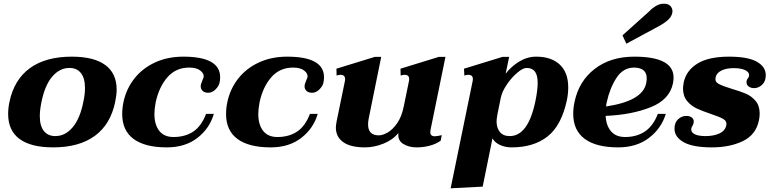

<svg xmlns="http://www.w3.org/2000/svg" viewBox="-20 -786 4157 1037"><path d="M24 -170Q24 -203 31 -235Q56 -356 141.5 -418Q227 -480 368 -480Q487 -480 548.5 -435Q610 -390 610 -302Q610 -273 602 -235Q577 -114 492 -52Q407 10 267 10Q147 10 85.5 -35.5Q24 -81 24 -170ZM430 -235Q439 -277 439 -310Q439 -364 417 -391.5Q395 -419 355 -419Q302 -419 262 -372Q222 -325 204 -235Q195 -192 195 -159Q195 -106 217 -78.5Q239 -51 279 -51Q332 -51 372 -98Q412 -145 430 -235Z M640 -170Q640 -203 647 -235Q662 -306 705.5 -361.5Q749 -417 817 -448.5Q885 -480 970 -480Q1169 -480 1169 -369Q1169 -355 1166 -340Q1162 -321 1144 -303Q1126 -285 1105 -285Q1085 -285 1074.5 -295Q1064 -305 1064 -320Q1064 -331 1072 -349Q1077 -360 1080 -369Q1083 -388 1062.5 -404.5Q1042 -421 1002 -421Q930 -421 884.5 -369Q839 -317 821 -234Q814 -196 814 -171Q814 -113 840 -79.5Q866 -46 917 -46Q980 -46 1024 -75.5Q1068 -105 1093 -171H1135Q1112 -92 1046 -41Q980 10 881 10Q763 10 701.5 -35.5Q640 -81 640 -170Z M1201 -170Q1201 -203 1208 -235Q1223 -306 1266.5 -361.5Q1310 -417 1378 -448.5Q1446 -480 1531 -480Q1730 -480 1730 -369Q1730 -355 1727 -340Q1723 -321 1705 -303Q1687 -285 1666 -285Q1646 -285 1635.5 -295Q1625 -305 1625 -320Q1625 -331 1633 -349Q1638 -360 1641 -369Q1644 -388 1623.5 -404.5Q1603 -421 1563 -421Q1491 -421 1445.5 -369Q1400 -317 1382 -234Q1375 -196 1375 -171Q1375 -113 1401 -79.5Q1427 -46 1478 -46Q1541 -46 1585 -75.5Q1629 -105 1654 -171H1696Q1673 -92 1607 -41Q1541 10 1442 10Q1324 10 1262.5 -35.5Q1201 -81 1201 -170Z M2304 -73Q2304 -50 2328 -50Q2340 -50 2366 -56L2360 -26Q2335 -8 2300.5 1Q2266 10 2230 10Q2188 10 2157.5 -9Q2127 -28 2132 -68Q2101 -30 2050.5 -10Q2000 10 1952 10Q1873 10 1833.5 -18.5Q1794 -47 1794 -97Q1794 -108 1798 -130L1843 -349L1844 -358Q1844 -382 1819 -382Q1811 -382 1798 -378L1797 -415L2005 -479H2039L1971 -144Q1968 -128 1968 -114Q1968 -55 2026 -55Q2047 -55 2074 -70.5Q2101 -86 2125 -120.5Q2149 -155 2160 -208L2189 -349Q2190 -353 2190 -359Q2190 -382 2165 -382Q2158 -382 2144 -378L2143 -415L2351 -479H2386L2305 -83Q2304 -79 2304 -73Z M2533 -349Q2534 -353 2534 -359Q2534 -382 2509 -382Q2501 -382 2488 -378L2486 -415L2695 -479H2730L2711 -388Q2742 -428 2785 -454Q2828 -480 2876 -480Q2957 -480 3003 -437.5Q3049 -395 3049 -314Q3049 -280 3042 -246Q3013 -109 2938 -49.5Q2863 10 2743 10Q2708 10 2679.5 -3.5Q2651 -17 2640 -39L2587 222L2414 231ZM2872 -241Q2884 -300 2884 -338Q2884 -379 2869.5 -399Q2855 -419 2824 -419Q2804 -419 2773.5 -393Q2743 -367 2717.5 -329.5Q2692 -292 2685 -259L2666 -165Q2662 -141 2662 -131Q2662 -95 2680 -73Q2698 -51 2733 -51Q2833 -51 2872 -241Z M3363 -550 3342 -595 3489 -727Q3499 -739 3520.5 -752.5Q3542 -766 3565 -766Q3589 -766 3600.5 -754Q3612 -742 3612 -725Q3612 -719 3611 -716Q3607 -697 3590 -680.5Q3573 -664 3543 -647ZM3251 -160Q3254 -107 3280.5 -76.5Q3307 -46 3356 -46Q3419 -46 3463.5 -76Q3508 -106 3533 -171H3576Q3552 -92 3485 -41Q3418 10 3319 10Q3200 10 3138 -36Q3076 -82 3076 -171Q3076 -203 3083 -235Q3106 -347 3191.5 -413.5Q3277 -480 3406 -480Q3618 -480 3618 -367Q3618 -354 3615 -337Q3597 -248 3494.5 -207Q3392 -166 3251 -160ZM3473 -363Q3473 -420 3405 -421Q3346 -421 3310 -366Q3274 -311 3257 -234Q3255 -225 3253 -211Q3450 -240 3470 -336Q3473 -351 3473 -363Z M3623 -91Q3623 -124 3642.5 -142Q3662 -160 3687 -160Q3704 -160 3715.5 -152Q3727 -144 3727 -130Q3727 -125 3726 -122Q3725 -115 3720.5 -107.5Q3716 -100 3714 -93Q3710 -74 3729.5 -62.5Q3749 -51 3791 -51Q3835 -51 3866 -65.5Q3897 -80 3903 -110Q3907 -131 3887 -143Q3867 -155 3821 -170Q3774 -186 3743.5 -200Q3713 -214 3691 -240.5Q3669 -267 3669 -309Q3669 -318 3673 -342Q3687 -406 3747.5 -443Q3808 -480 3917 -480Q4020 -480 4068 -452.5Q4116 -425 4116 -380Q4116 -347 4096.5 -328.5Q4077 -310 4053 -310Q4036 -310 4024 -318.5Q4012 -327 4012 -342Q4012 -354 4019 -362.5Q4026 -371 4026 -381Q4026 -397 4004 -407.5Q3982 -418 3942 -418Q3903 -418 3876.5 -405Q3850 -392 3845 -368Q3840 -345 3860.5 -333.5Q3881 -322 3930 -307Q3978 -293 4008.5 -280Q4039 -267 4061 -241Q4083 -215 4083 -173Q4083 -153 4079 -136Q4063 -58 3992.5 -24Q3922 10 3825 10Q3722 10 3672.5 -18Q3623 -46 3623 -91Z"/></svg>

Font: Taviraj
Style: Bold Italic
Weight: 700
Italic angle: -12°
Designer: Katatrad Team
Foundry: CadsonDemak
Version: Version 1.001